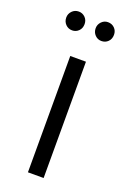

<svg xmlns="http://www.w3.org/2000/svg" viewBox="-140 -766 549 816"><g transform="rotate(20 134.5 -358.0)"><path d="M99 -526H170V0H99ZM27 -674Q27 -691 39 -703.5Q51 -716 69 -716Q86 -716 98 -704Q110 -692 110 -674Q110 -655 98 -643Q86 -631 69 -631Q51 -631 39 -643.5Q27 -656 27 -674ZM160 -674Q160 -691 172 -703.5Q184 -716 201 -716Q219 -716 231 -704Q243 -692 243 -674Q243 -655 231 -643Q219 -631 201 -631Q184 -631 172 -643.5Q160 -656 160 -674Z"/></g></svg>

Font: Montserrat-Regular
Style: Regular
Weight: 400
Version: Version 7.200